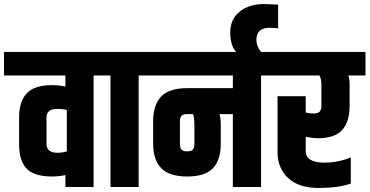

<svg xmlns="http://www.w3.org/2000/svg" viewBox="-60 -929 1836 954"><path d="M224 -388Q171 -388 171 -345V-214Q171 -170 225 -170Q253 -170 272 -177V-383Q247 -388 224 -388ZM265 -554H-40V-671H487V-554H405V0H265V-59Q230 -52 199 -52Q110 -52 72.5 -91Q35 -130 35 -211V-346Q35 -426 73.5 -466Q112 -506 199 -506Q230 -506 265 -499Z M489 -554H407V-671H711V-554H629V0H489Z M870 -362Q848 -362 841 -352.5Q834 -343 834 -323V-216Q834 -196 841 -186.5Q848 -177 870 -177Q892 -177 899 -186.5Q906 -196 906 -216V-301Q906 -344 899 -362ZM1097 -362H1031Q1037 -341 1037 -306V-215Q1037 -134 998 -93Q959 -52 870 -52Q781 -52 741 -93.5Q701 -135 701 -215V-328Q701 -408 741 -449.5Q781 -491 870 -491H1097V-554H631V-671H1319V-554H1237V0H1097Z M1279 -791Q1214 -791 1214 -730Q1214 -700 1237 -671H1113Q1084 -704 1084 -768.5Q1084 -833 1130.5 -871Q1177 -909 1254 -909L1322 -906V-788Q1303 -791 1279 -791Z M1519 -242Q1499 -242 1459 -249V-179Q1459 -121 1551 -121Q1621 -121 1683 -147V-17Q1620 5 1522.5 5Q1425 5 1372 -44Q1319 -93 1319 -174V-451H1459V-370Q1477 -365 1499 -365Q1521 -365 1529 -375Q1537 -385 1537 -404V-507Q1537 -538 1527 -554H1239V-671H1756V-554H1671Q1677 -538 1677 -507V-402Q1677 -323 1639.5 -282.5Q1602 -242 1519 -242Z"/></svg>

Font: Khand
Style: Bold
Weight: 700
Designer: Devanagari: Sanchit Sawaria, Jyotish Sonowal; Latin: Satya Rajpurohit
Foundry: Indian Type Foundry
Version: Version 1.101;PS 1.0;hotconv 1.0.78;makeotf.lib2.5.61930; tt